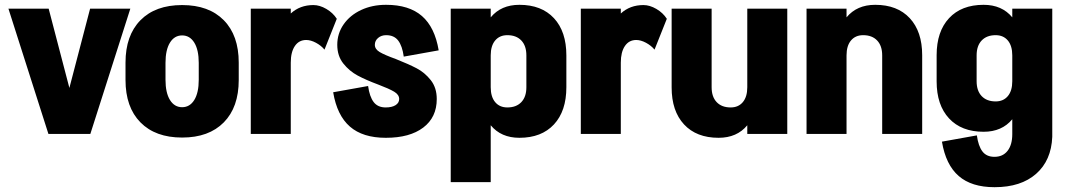

<svg xmlns="http://www.w3.org/2000/svg" viewBox="-20 -556 4428 797"><path d="M268 -191 354 -520H521L355 0H181L15 -520H182Z M971 -224Q971 -111 909 -48Q847 15 736 15Q625 15 563 -48Q501 -111 501 -224V-296Q501 -409 563 -472Q625 -535 736 -535Q847 -535 909 -472Q971 -409 971 -296ZM805 -295Q805 -349 786.5 -379Q768 -409 736 -409Q704 -409 685.5 -379Q667 -349 667 -295V-225Q667 -171 685.5 -141Q704 -111 736 -111Q768 -111 786.5 -141Q805 -171 805 -225Z M1378 -478 1327 -350Q1313 -367 1291.5 -378.5Q1270 -390 1251 -390Q1221 -390 1204 -365Q1187 -340 1187 -296V0H1021V-520H1187V-500Q1225 -535 1281 -535Q1307 -535 1334.5 -519Q1362 -503 1378 -478Z M1623 -311Q1676 -290 1709.5 -272.5Q1743 -255 1768 -223.5Q1793 -192 1793 -145Q1793 -69 1737 -26.5Q1681 16 1582 16H1581Q1486 16 1432.5 -30.5Q1379 -77 1363 -173L1508 -199Q1514 -155 1531 -132.5Q1548 -110 1581 -110Q1607 -110 1622 -119.5Q1637 -129 1637 -145Q1637 -163 1616 -175.5Q1595 -188 1550 -205Q1499 -224 1464.5 -242.5Q1430 -261 1405 -292.5Q1380 -324 1380 -370Q1380 -417 1406.5 -455Q1433 -493 1479 -514.5Q1525 -536 1582 -536H1583Q1678 -536 1731.5 -489.5Q1785 -443 1801 -347L1656 -321Q1650 -365 1633 -387.5Q1616 -410 1583 -410Q1563 -410 1549.5 -398.5Q1536 -387 1536 -370Q1536 -352 1556 -340Q1576 -328 1623 -311Z M2331 -326V-194Q2331 -95 2279.5 -39.5Q2228 16 2136 16Q2060 16 2017 -36V200H1851V-520H2017V-484Q2060 -536 2136 -536Q2228 -536 2279.5 -480.5Q2331 -425 2331 -326ZM2165 -194V-326Q2165 -366 2144 -388Q2123 -410 2086 -410Q2054 -410 2035.5 -388Q2017 -366 2017 -326V-194Q2017 -154 2035.5 -132Q2054 -110 2086 -110Q2123 -110 2144 -132Q2165 -154 2165 -194Z M2748 -478 2697 -350Q2683 -367 2661.5 -378.5Q2640 -390 2621 -390Q2591 -390 2574 -365Q2557 -340 2557 -296V0H2391V-520H2557V-500Q2595 -535 2651 -535Q2677 -535 2704.5 -519Q2732 -503 2748 -478Z M3082 -520H3248V0H3082V-36Q3039 16 2963 16Q2871 16 2819.5 -39.5Q2768 -95 2768 -193V-520H2934V-194Q2934 -154 2955 -132Q2976 -110 3013 -110Q3045 -110 3063.5 -132Q3082 -154 3082 -194Z M3808 0H3642V-326Q3642 -366 3621 -388Q3600 -410 3563 -410Q3531 -410 3512.5 -388Q3494 -366 3494 -326V0H3328V-520H3494V-484Q3537 -536 3613 -536Q3705 -536 3756.5 -480.5Q3808 -425 3808 -327Z M4182 -520H4348V12Q4344 110 4281 165.5Q4218 221 4109 221H4108Q4013 221 3959.5 174.5Q3906 128 3890 32L4035 6Q4041 50 4058 72.5Q4075 95 4108 95Q4143 95 4162.5 70Q4182 45 4182 1V-61Q4139 -9 4063 -9Q3971 -9 3919.5 -64.5Q3868 -120 3868 -218V-327Q3868 -425 3919.5 -480.5Q3971 -536 4063 -536Q4139 -536 4182 -484ZM4182 -219V-326Q4182 -366 4163.5 -388Q4145 -410 4113 -410Q4076 -410 4055 -388Q4034 -366 4034 -326V-219Q4034 -179 4055 -157Q4076 -135 4113 -135Q4145 -135 4163.5 -157Q4182 -179 4182 -219Z"/></svg>

Font: Akshar
Style: Bold
Weight: 700
Designer: Tall Chai
Foundry: Tall Chai
Version: Version 1.000